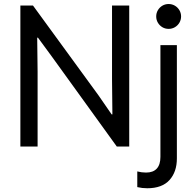

<svg xmlns="http://www.w3.org/2000/svg" viewBox="-20 -748 996 980"><path d="M84 -719.7H148.4L482.4 -261.7L549.8 -164.1H553.7L551.8 -343.8V-719.7H639.6V0H576.2L244.1 -460L173.8 -555.7H169.9L171.9 -381.8V0H84ZM680.7 207V127Q702.6 132.8 725.6 132.8Q761.7 132.8 780.3 112.5Q798.8 92.3 798.8 52.7V-517.6H882.8V60.5Q882.8 129.4 845 171.1Q807.1 212.9 731.4 212.9Q705.6 212.9 680.7 207ZM777.3 -664.1Q777.3 -681.6 785.9 -696Q794.4 -710.4 808.8 -719Q823.2 -727.5 840.8 -727.5Q857.9 -727.5 872.6 -719Q887.2 -710.4 895.8 -695.8Q904.3 -681.2 904.3 -664.1Q904.3 -647 895.8 -632.3Q887.2 -617.7 872.6 -609.1Q857.9 -600.6 840.8 -600.6Q823.2 -600.6 808.8 -609.1Q794.4 -617.7 785.9 -632.1Q777.3 -646.5 777.3 -664.1Z"/></svg>

Font: Reddit Sans Chocolate
Style: Regular
Weight: 400
Designer: Stephen Hutchings
Foundry: Reddit
Version: Version 1.013